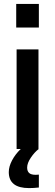

<svg xmlns="http://www.w3.org/2000/svg" viewBox="-20 -763 282 983"><path d="M63 -743H179V-622H63ZM163 132Q174 132 179 131V197Q152 200 129 200Q25 200 25 118Q25 90 41.5 58.5Q58 27 86 0H65V-510H177V0H178Q157 16 138 44Q119 72 119 95Q119 113 129 122.5Q139 132 163 132Z"/></svg>

Font: Saira Semi Condensed Medium
Style: Regular
Weight: 500
Width: 4
Designer: Hector Gatti with collaboration of the Omnibus-Type team
Foundry: Omnibus-Type
Version: Version 1.001; ttfautohint (v1.8)